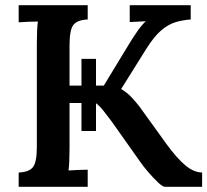

<svg xmlns="http://www.w3.org/2000/svg" viewBox="-20 -720 799 740"><path d="M52 0V-55Q93 -57 107.5 -76.5Q122 -96 122 -154V-553Q122 -578 123 -601Q124 -624 126 -637Q109 -637 87 -636Q65 -635 52 -634V-700H318V-645Q277 -643 262.5 -623.5Q248 -604 248 -546V-390H294V-493H350V-390H380L473 -543Q489 -570 508 -597.5Q527 -625 542 -638Q527 -637 509.5 -636.5Q492 -636 480 -635V-700H715V-645Q686 -643 658 -635Q630 -627 602 -603.5Q574 -580 544 -532L447 -377Q470 -363 486.5 -345.5Q503 -328 517 -310L623 -163Q662 -110 694 -83Q726 -56 759 -55V0H616Q607 0 589.5 -16.5Q572 -33 552 -56Q532 -79 517 -101L411 -251Q396 -271 379.5 -292Q363 -313 350 -322V-215H294V-323H248V-149Q248 -122 247 -98.5Q246 -75 244 -63Q261 -64 283 -65Q305 -66 318 -66V0Z"/></svg>

Font: Lora SemiBold
Style: Regular
Weight: 600
Designer: Olga Karpushina, Alexei Vanyashin (Cyrillic)
Foundry: Cyreal
Version: Version 3.011; ttfautohint (v1.8.4.7-5d5b)